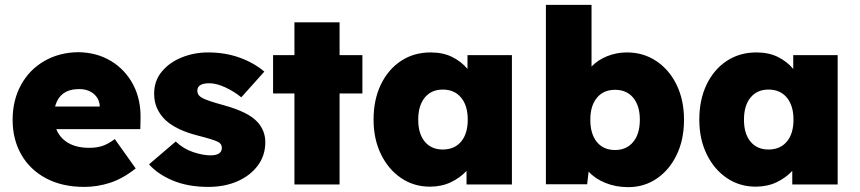

<svg xmlns="http://www.w3.org/2000/svg" viewBox="-20 -760 3541 791"><path d="M327 10Q236 10 169.5 -25.5Q103 -61 67.5 -123.5Q32 -186 32 -266Q32 -347 66.5 -410Q101 -473 162.5 -508.5Q224 -544 302 -545Q379 -544 437.5 -508.5Q496 -473 528.5 -411.5Q561 -350 559 -270L558 -228H212Q226 -192 260.5 -171.5Q295 -151 348 -151Q379 -151 402.5 -159Q426 -167 453 -187L539 -66Q486 -24 433.5 -7Q381 10 327 10ZM306 -393Q226 -393 207 -321H391Q390 -353 366.5 -373Q343 -393 306 -393Z M838 10Q755 10 692.5 -16Q630 -42 594 -83L704 -177Q735 -147 775.5 -133.5Q816 -120 847 -120Q894 -120 894 -151Q894 -168 877 -176Q860 -185 793 -202Q707 -224 662 -265Q640 -286 627.5 -313Q615 -340 615 -374Q615 -427 646.5 -465Q678 -503 729 -523.5Q780 -544 837 -544Q907 -544 966 -523Q1025 -502 1069 -465L974 -359Q948 -381 910.5 -399Q873 -417 842 -417Q793 -417 793 -386Q793 -367 814 -356Q823 -351 845 -343.5Q867 -336 907 -325Q953 -312 987 -295.5Q1021 -279 1042 -256Q1073 -221 1073 -174Q1073 -120 1042.5 -78.5Q1012 -37 959 -13.5Q906 10 838 10Z M1193 0V-375H1105V-533H1193V-668H1379V-533H1473V-375H1379V0Z M1751 9Q1685 9 1632.5 -26.5Q1580 -62 1549.5 -124.5Q1519 -187 1519 -267Q1519 -349 1549 -411.5Q1579 -474 1632 -509Q1685 -544 1754 -544Q1805 -544 1842.5 -525.5Q1880 -507 1906 -476V-533H2089V0H1902V-56Q1875 -27 1837 -9Q1799 9 1751 9ZM1804 -144Q1852 -144 1879.5 -176.5Q1907 -209 1907 -267Q1907 -325 1879.5 -358Q1852 -391 1804 -391Q1757 -391 1730 -358Q1703 -325 1703 -267Q1703 -209 1730 -176.5Q1757 -144 1804 -144Z M2568 11Q2517 11 2474 -6.5Q2431 -24 2405 -53L2399 -1H2229V-740H2417V-486Q2443 -513 2481.5 -528.5Q2520 -544 2563 -544Q2631 -544 2684.5 -508Q2738 -472 2768 -409.5Q2798 -347 2798 -267Q2798 -185 2768 -122.5Q2738 -60 2686 -24.5Q2634 11 2568 11ZM2514 -142Q2561 -142 2588.5 -175Q2616 -208 2616 -267Q2616 -324 2589 -357Q2562 -390 2514 -390Q2466 -390 2439 -357Q2412 -324 2412 -267Q2412 -208 2439 -175Q2466 -142 2514 -142Z M3093 9Q3027 9 2974.5 -26.5Q2922 -62 2891.5 -124.5Q2861 -187 2861 -267Q2861 -349 2891 -411.5Q2921 -474 2974 -509Q3027 -544 3096 -544Q3147 -544 3184.5 -525.5Q3222 -507 3248 -476V-533H3431V0H3244V-56Q3217 -27 3179 -9Q3141 9 3093 9ZM3146 -144Q3194 -144 3221.5 -176.5Q3249 -209 3249 -267Q3249 -325 3221.5 -358Q3194 -391 3146 -391Q3099 -391 3072 -358Q3045 -325 3045 -267Q3045 -209 3072 -176.5Q3099 -144 3146 -144Z"/></svg>

Font: Lexend Deca ExtraBold
Style: Regular
Weight: 800
Designer: Bonnie Shaver-Troup, Thomas Jockin
Foundry: Lexend
Version: Version 1.008; ttfautohint (v1.8.4.7-5d5b)